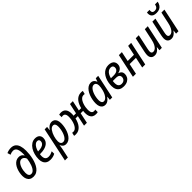

<svg xmlns="http://www.w3.org/2000/svg" viewBox="305 -2312 4091 4091"><g transform="rotate(-45 2350.5 -266.5)"><path d="M197.8 9.8Q144 9.8 108.2 -12.7Q72.3 -35.2 54.2 -75.9Q36.1 -116.7 36.1 -171.4Q36.1 -215.3 44.9 -262.9Q53.7 -310.5 71.3 -355Q88.9 -399.4 116 -435.1Q143.1 -470.7 179.7 -491.7Q216.3 -512.7 263.2 -512.7Q293 -512.7 315.4 -503.4Q337.9 -494.1 353.5 -479Q369.1 -463.9 379.4 -446.3H381.8Q382.8 -458.5 383.1 -472.4Q383.3 -486.3 383.3 -497.6Q383.3 -597.2 356.2 -645Q329.1 -692.9 271.5 -692.9Q249 -692.9 224.6 -686.5Q200.2 -680.2 178.2 -668.9L156.2 -740.2Q183.1 -753.4 217.3 -761.2Q251.5 -769 284.7 -769Q351.6 -769 393.3 -736.6Q435.1 -704.1 454.8 -642.6Q474.6 -581.1 474.6 -495.1Q474.6 -444.3 468.5 -387.7Q462.4 -331.1 449 -274.4Q435.5 -217.8 414.1 -166.7Q392.6 -115.7 362.1 -75.9Q331.5 -36.1 290.8 -13.2Q250 9.8 197.8 9.8ZM204.1 -65.9Q232.4 -65.9 255.9 -83.5Q279.3 -101.1 297.9 -130.9Q316.4 -160.6 330.3 -198.7Q344.2 -236.8 353.8 -278.3Q363.3 -319.8 368.2 -360.4Q360.8 -382.8 347.4 -400.6Q334 -418.5 315.7 -429Q297.4 -439.5 274.4 -439.5Q247.1 -439.5 224.4 -423.3Q201.7 -407.2 183.8 -379.9Q166 -352.5 153.6 -317.9Q141.1 -283.2 134.8 -245.4Q128.4 -207.5 128.4 -171.4Q128.4 -121.1 146.7 -93.5Q165 -65.9 204.1 -65.9Z M704.6 9.8Q651.4 9.8 613 -12Q574.7 -33.7 554 -75Q533.2 -116.2 533.2 -174.8Q533.2 -247.1 551.3 -314Q569.3 -380.9 603.3 -433.6Q637.2 -486.3 684.6 -516.8Q731.9 -547.4 790.5 -547.4Q855 -547.4 890.4 -515.4Q925.8 -483.4 925.8 -425.8Q925.8 -383.3 907.7 -348.1Q889.6 -313 854 -287.6Q818.4 -262.2 765.6 -248.5Q712.9 -234.9 642.6 -234.9H629.4Q627 -221.7 625.7 -207.8Q624.5 -193.8 624.5 -180.2Q624.5 -123 649.4 -93.8Q674.3 -64.5 723.6 -64.5Q757.3 -64.5 786.4 -73.5Q815.4 -82.5 850.6 -100.6V-25.9Q817.9 -8.3 783 0.7Q748 9.8 704.6 9.8ZM641.6 -304.2H650.4Q710.4 -304.2 752.4 -317.9Q794.4 -331.5 816.7 -357.7Q838.9 -383.8 838.9 -420.4Q838.9 -445.3 824.7 -460Q810.5 -474.6 781.7 -474.6Q752.9 -474.6 725.6 -453.4Q698.2 -432.1 676.3 -394Q654.3 -356 641.6 -304.2Z M911.1 236.3 1074.2 -537.6H1147.9L1137.2 -449.7H1140.6Q1160.2 -478.5 1182.9 -500.5Q1205.6 -522.5 1232.2 -534.9Q1258.8 -547.4 1289.6 -547.4Q1327.6 -547.4 1356 -528.8Q1384.3 -510.3 1399.9 -472.7Q1415.5 -435.1 1415.5 -377.9Q1415.5 -326.7 1405.5 -272.2Q1395.5 -217.8 1376 -167.5Q1356.4 -117.2 1327.6 -77.1Q1298.8 -37.1 1261.2 -13.7Q1223.6 9.8 1177.7 9.8Q1147.9 9.8 1126 -1.2Q1104 -12.2 1088.9 -31.2Q1073.7 -50.3 1064.9 -73.7H1061.5Q1058.6 -48.8 1054.2 -21.2Q1049.8 6.3 1044.9 28.8L1000.5 236.3ZM1167 -66.9Q1195.3 -66.9 1219.5 -86.2Q1243.7 -105.5 1262.7 -137.7Q1281.7 -169.9 1295.2 -210Q1308.6 -250 1315.7 -292.7Q1322.8 -335.4 1322.8 -374.5Q1322.8 -423.3 1306.2 -447.3Q1289.6 -471.2 1256.8 -471.2Q1232.9 -471.2 1211.4 -456.8Q1189.9 -442.4 1171.9 -417.5Q1153.8 -392.6 1138.9 -360.8Q1124 -329.1 1113.5 -293.9Q1103 -258.8 1097.4 -224.4Q1091.8 -189.9 1091.8 -159.7Q1091.8 -116.2 1110.6 -91.6Q1129.4 -66.9 1167 -66.9Z M1469.7 8.8Q1457 8.8 1444.1 7.3Q1431.2 5.9 1420.4 3.4L1437.5 -72.3Q1444.3 -70.3 1452.9 -69.1Q1461.4 -67.9 1471.2 -67.9Q1503.4 -67.9 1528.8 -86.9Q1554.2 -106 1573.2 -137.9Q1592.3 -169.9 1604.7 -208.5Q1617.2 -247.1 1623.3 -286.6Q1629.4 -326.2 1629.4 -359.9Q1629.4 -413.1 1610.8 -441.7Q1592.3 -470.2 1553.7 -470.2Q1543.9 -470.2 1534.2 -468.5Q1524.4 -466.8 1514.2 -463.9V-539.6Q1525.9 -542.5 1540.3 -544.7Q1554.7 -546.9 1570.8 -546.9Q1643.1 -546.9 1681.2 -500.2Q1719.2 -453.6 1719.2 -365.7Q1719.2 -352.1 1718.5 -337.2Q1717.8 -322.3 1715.3 -307.1H1788.6L1837.9 -537.6H1923.8L1874.5 -307.1H1944.8Q1955.1 -352.5 1973.9 -395.3Q1992.7 -438 2021 -472.2Q2049.3 -506.3 2088.4 -526.6Q2127.4 -546.9 2177.2 -546.9Q2190.9 -546.9 2203.6 -545.7Q2216.3 -544.4 2228.5 -541.5L2210 -465.8Q2203.1 -467.8 2194.6 -468.8Q2186 -469.7 2176.3 -469.7Q2145 -469.7 2119.6 -451.2Q2094.2 -432.6 2075.4 -401.6Q2056.6 -370.6 2043.9 -332.3Q2031.2 -293.9 2025.1 -253.9Q2019 -213.9 2019 -177.7Q2019 -125 2037.1 -96.2Q2055.2 -67.4 2094.2 -67.4Q2105.5 -67.4 2115 -69.1Q2124.5 -70.8 2134.3 -73.7V2Q2123.5 4.4 2108.6 6.6Q2093.8 8.8 2077.6 8.8Q2029.8 8.8 1996.3 -11.7Q1962.9 -32.2 1945.6 -72.5Q1928.2 -112.8 1928.2 -171.9Q1928.2 -187 1929.4 -203.6Q1930.7 -220.2 1932.6 -236.8H1859.4L1809.6 0H1723.6L1773.9 -236.8H1704.1Q1691.9 -184.1 1671.4 -139.2Q1650.9 -94.2 1621.6 -61Q1592.3 -27.8 1554.4 -9.5Q1516.6 8.8 1469.7 8.8Z M2359.4 9.8Q2321.3 9.8 2292.7 -9.3Q2264.2 -28.3 2248.5 -66.2Q2232.9 -104 2232.9 -159.2Q2232.9 -210.4 2243.2 -264.6Q2253.4 -318.8 2272.9 -369.4Q2292.5 -419.9 2321.5 -460.2Q2350.6 -500.5 2388.2 -524.2Q2425.8 -547.9 2471.7 -547.9Q2500.5 -547.9 2522.7 -536.9Q2544.9 -525.9 2560.3 -506.6Q2575.7 -487.3 2584 -461.9H2587.9L2614.3 -537.6H2687.5L2573.7 0H2501.5L2510.7 -85.4H2507.8Q2488.3 -58.6 2465.6 -36.9Q2442.9 -15.1 2416.7 -2.7Q2390.6 9.8 2359.4 9.8ZM2391.1 -66.9Q2425.3 -66.9 2454.1 -93.5Q2482.9 -120.1 2504.4 -163.1Q2525.9 -206.1 2538.1 -255.4Q2547.4 -292.5 2551.5 -322.5Q2555.7 -352.5 2555.7 -379.4Q2555.7 -420.9 2536.4 -445.6Q2517.1 -470.2 2482.9 -470.2Q2455.1 -470.2 2430.9 -451.2Q2406.7 -432.1 2387.5 -400.1Q2368.2 -368.2 2354.5 -328.4Q2340.8 -288.6 2333.5 -245.8Q2326.2 -203.1 2326.2 -163.6Q2326.2 -115.2 2343 -91.1Q2359.9 -66.9 2391.1 -66.9Z M2915 9.8Q2856.4 9.8 2815.9 -12.7Q2775.4 -35.2 2754.4 -78.4Q2733.4 -121.6 2733.4 -184.1Q2733.4 -235.4 2743.4 -287.1Q2753.4 -338.9 2774.4 -385.7Q2795.4 -432.6 2827.4 -469Q2859.4 -505.4 2903.1 -526.4Q2946.8 -547.4 3002.4 -547.4Q3051.3 -547.4 3086.4 -532.5Q3121.6 -517.6 3140.4 -488.8Q3159.2 -460 3159.2 -418.5Q3159.2 -379.4 3143.3 -350.3Q3127.4 -321.3 3098.9 -302.7Q3070.3 -284.2 3030.8 -275.4L3030.3 -272.5Q3068.8 -264.2 3093.5 -237.1Q3118.2 -210 3118.2 -159.7Q3118.2 -117.2 3096.7 -78.4Q3075.2 -39.6 3030.3 -14.9Q2985.4 9.8 2915 9.8ZM2922.9 -61.5Q2957.5 -61.5 2981 -75.2Q3004.4 -88.9 3016.6 -111.6Q3028.8 -134.3 3028.8 -160.6Q3028.8 -186 3017.8 -203.4Q3006.8 -220.7 2984.1 -230Q2961.4 -239.3 2925.3 -239.3H2829.6Q2828.1 -226.6 2826.9 -212.4Q2825.7 -198.2 2825.7 -182.6Q2825.7 -117.2 2851.8 -89.4Q2877.9 -61.5 2922.9 -61.5ZM2842.3 -309.1H2932.1Q2970.2 -309.1 3000.7 -320.1Q3031.2 -331.1 3049.1 -353.5Q3066.9 -376 3066.9 -410.6Q3066.9 -439.9 3049.8 -457.5Q3032.7 -475.1 2997.1 -475.1Q2959.5 -475.1 2929.2 -455.1Q2898.9 -435.1 2877.2 -397.9Q2855.5 -360.8 2842.3 -309.1Z M3196.3 0 3311 -537.6H3401.4L3355 -315.9H3543.5L3590.3 -537.6H3681.2L3567.4 0H3476.6L3527.3 -240.2H3338.4L3287.6 0Z M3852.5 9.8Q3815.4 9.8 3789.3 -4.4Q3763.2 -18.6 3749.5 -45.9Q3735.8 -73.2 3735.8 -112.3Q3735.8 -131.8 3739.3 -155.3Q3742.7 -178.7 3747.1 -201.7L3818.8 -537.6H3910.2L3838.4 -201.7Q3834 -180.7 3831.3 -161.9Q3828.6 -143.1 3828.6 -127.4Q3828.6 -99.1 3841.8 -83.7Q3855 -68.4 3883.8 -68.4Q3916 -68.4 3945.6 -92Q3975.1 -115.7 3998.8 -162.4Q4022.5 -209 4036.6 -277.3L4092.3 -537.6H4182.1L4068.4 0H3995.6L4004.9 -85.4H4001.5Q3984.4 -59.6 3962.2 -38.1Q3939.9 -16.6 3912.6 -3.4Q3885.3 9.8 3852.5 9.8Z M4353.5 9.8Q4316.4 9.8 4290.3 -4.4Q4264.2 -18.6 4250.5 -45.9Q4236.8 -73.2 4236.8 -112.3Q4236.8 -131.8 4240.2 -155.3Q4243.7 -178.7 4248 -201.7L4319.8 -537.6H4411.1L4339.4 -201.7Q4335 -180.7 4332.3 -161.9Q4329.6 -143.1 4329.6 -127.4Q4329.6 -99.1 4342.8 -83.7Q4356 -68.4 4384.8 -68.4Q4417 -68.4 4446.5 -92Q4476.1 -115.7 4499.8 -162.4Q4523.4 -209 4537.6 -277.3L4593.3 -537.6H4683.1L4569.3 0H4496.6L4505.9 -85.4H4502.4Q4485.4 -59.6 4463.1 -38.1Q4440.9 -16.6 4413.6 -3.4Q4386.2 9.8 4353.5 9.8ZM4515.1 -604Q4464.8 -604 4433.6 -618.9Q4402.3 -633.8 4387.9 -660.6Q4373.5 -687.5 4373.5 -722.7Q4373.5 -731 4374.8 -740.7Q4376 -750.5 4377.4 -757.8H4454.6Q4453.6 -749.5 4452.6 -741.5Q4451.7 -733.4 4451.7 -725.6Q4451.7 -695.8 4468.3 -679.9Q4484.9 -664.1 4520.5 -664.1Q4561 -664.1 4585.7 -686Q4610.4 -708 4620.6 -757.8H4701.2Q4690.4 -707.5 4667.5 -673.3Q4644.5 -639.2 4607.2 -621.6Q4569.8 -604 4515.1 -604Z"/></g></svg>

Font: Open Sans SemiCondensed Medium
Style: Italic
Weight: 500
Width: 4
Italic angle: -12°
Designer: Monotype Design Team
Foundry: Monotype Imaging Inc.
Version: Version 3.000